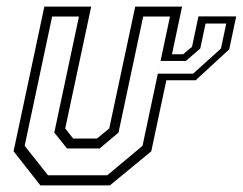

<svg xmlns="http://www.w3.org/2000/svg" viewBox="-20 -560 734 580"><path d="M125 -30.5H304L410.5 -119.5L493.5 -510H412.5L338 -159.5L281 -111.5H182.5L144 -159.5L218.5 -510H137.5L54.5 -119.5ZM601 -489 585 -413.5 541.5 -376H465L457 -337.5H563.5L647.5 -413.5L663.5 -489ZM579.5 -510.5H693.5L672.5 -411L571 -317.5H482.5L437 -103L312 0H102L21 -103L114 -540H255.5L177 -172L201 -141.5H273L310 -172L388.5 -540H530L499.5 -396H533L560 -418.5Z"/></svg>

Font: Tourney Light
Style: Italic
Weight: 300
Italic angle: -12°
Version: Version 1.015